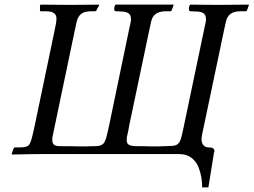

<svg xmlns="http://www.w3.org/2000/svg" viewBox="-20 -666 1096 830"><path d="M155.8 -646Q156.7 -646 179.9 -645.8Q203.1 -645.5 232.7 -645.3Q262.2 -645 278.8 -645H295.9Q313 -645 339.1 -645.3Q365.2 -645.5 385.3 -645.8Q405.3 -646 407.2 -646Q408.7 -645 408.4 -643.1Q408.2 -641.1 407.2 -640.1Q406.2 -638.2 402.6 -632.3Q398.9 -626.5 397.9 -623Q396.5 -617.2 390.1 -617.2H371.1Q344.7 -616.7 331.1 -606Q317.4 -595.2 312 -574.2Q310.5 -568.4 303.2 -534.2L210 -88.9Q205.1 -69.3 206.1 -60.1Q206.1 -47.4 212.9 -41Q219.7 -34.7 235.8 -34.2Q291 -34.2 318.8 -33.2H356Q368.2 -34.2 392.1 -34.2Q417 -34.7 426.3 -44.4Q435.5 -54.2 441.9 -81.1Q442.9 -85.9 446.3 -99.6Q449.7 -113.3 451.2 -121.1L537.1 -534.2Q538.6 -540.5 541 -552.5Q543.5 -564.5 544.9 -570.8Q547.9 -578.1 545.9 -585.9Q545.9 -616.2 503.9 -616.2Q497.1 -617.2 482.9 -617.2Q474.1 -617.2 474.1 -624Q472.7 -633.8 478 -645L480 -646H482.9H729Q730.5 -645 730.2 -643.1Q730 -641.1 729 -640.1Q728 -637.7 726.1 -632.1Q724.1 -626.5 723.1 -624Q721.7 -617.2 714.8 -617.2H692.9Q643.1 -615.7 633.8 -574.2Q632.3 -568.4 625 -534.2L538.1 -121.1Q535.6 -104 530.8 -84Q527.8 -74.2 527.8 -59.1Q527.8 -46.4 536.4 -40.8Q544.9 -35.2 564.9 -34.2Q608.9 -34.2 630.9 -33.2H667Q675.8 -33.7 693.6 -34.2Q711.4 -34.7 720.2 -35.2Q741.7 -35.6 751 -45.4Q760.3 -55.2 766.1 -81.1Q773.4 -114.3 774.9 -121.1L868.2 -565.9Q871.6 -579.1 870.1 -585.9Q870.1 -616.2 828.1 -616.2Q820.3 -617.2 806.2 -617.2Q796.9 -617.2 796.9 -624Q795.4 -633.8 800.8 -645L803.2 -646H806.2Q808.1 -646 825.9 -645.8Q843.8 -645.5 867.9 -645.3Q892.1 -645 909.2 -645H930.2Q945.8 -645 975.6 -645.3Q1005.4 -645.5 1029.5 -645.8Q1053.7 -646 1055.2 -646Q1056.2 -645.5 1055.9 -643.1Q1055.7 -640.6 1054.2 -640.1Q1053.2 -637.7 1051.5 -632.1Q1049.8 -626.5 1048.8 -624Q1046.9 -617.2 1040 -617.2H1017.1Q990.7 -616.7 976.6 -606Q962.4 -595.2 957 -574.2Q949.7 -541 948.2 -534.2L853 -81.1Q851.1 -67.4 851.1 -64.9Q851.1 -46.9 859.9 -37.8Q868.7 -28.8 880.9 -28.8Q889.2 -28.8 894.3 -27.8Q899.4 -26.9 903.3 -22.9Q907.2 -19 907.2 -11.2Q904.8 -6.3 904.8 -4.9L880.9 144H854Q854 121.1 850.3 100.1Q846.7 79.1 838.6 58.1Q830.6 37.1 814.5 22Q798.3 6.8 775.9 2Q762.2 0 752 0H673.8H478H397H164.1Q120.1 0 32.2 2Q29.8 -0.5 32.2 -5.9Q33.7 -8.8 39.1 -24.9Q41 -28.8 43.9 -28.8H70.8Q93.3 -29.8 101.8 -36.1Q110.4 -42.5 117.2 -67.9Q119.1 -75.7 121.6 -85.4Q124 -95.2 126.7 -107.4Q129.4 -119.6 130.9 -127L215.8 -533.2Q224.1 -569.3 224.1 -585.9Q224.1 -617.2 180.2 -617.2H158.2Q151.4 -617.2 152.8 -624V-640.1Q152.8 -645 155.8 -646Z"/></svg>

Font: Common Serif News
Style: Italic
Weight: 450
Italic angle: -12°
Designer: Philipp H. Poll, Khaled Hosny
Foundry: Stefan Peev, Context Ltd.
Version: Version 1.026